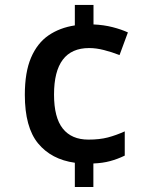

<svg xmlns="http://www.w3.org/2000/svg" viewBox="-20 -744 612 774"><path d="M356.9 -724.1V-645.5Q398.9 -643.6 434.1 -634.5Q469.2 -625.5 495.6 -613.3L461.9 -522Q430.7 -534.2 399.2 -542.2Q367.7 -550.3 339.4 -550.3Q197.8 -550.3 197.8 -362.8Q197.8 -270 233.2 -225.6Q268.6 -181.2 336.4 -181.2Q381.3 -181.2 414.8 -189.9Q448.2 -198.7 482.9 -214.4V-116.7Q453.6 -102.5 423.6 -94.5Q393.6 -86.4 356.4 -85V9.8H281.7V-87.9Q187 -101.1 133.5 -166Q80.1 -231 80.1 -361.8Q80.1 -453.1 105.2 -511.7Q130.4 -570.3 175.5 -601.3Q220.7 -632.3 281.7 -641.6V-724.1Z"/></svg>

Font: Open Sans SemiBold
Style: Regular
Weight: 600
Designer: Monotype Design Team
Foundry: Monotype Imaging Inc.
Version: Version 3.003; ttfautohint (v1.8.4)